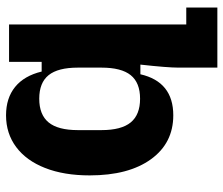

<svg xmlns="http://www.w3.org/2000/svg" viewBox="-72 -658 740 636"><g transform="rotate(90 298.0 -340.0)"><path d="M217 -108H185V0H61V-587H5V-690H204V-561Q204 -525 194 -435H226Q251 -544 362 -544Q454 -544 507.5 -470Q561 -396 561 -267Q561 -182 536.5 -119.5Q512 -57 467 -23.5Q422 10 362 10Q305 10 268 -20Q231 -50 217 -108ZM307 -100Q360 -100 385.5 -131Q411 -162 411 -228V-306Q411 -372 385.5 -403Q360 -434 307 -434Q254 -434 229 -403Q204 -372 204 -306V-228Q204 -162 229 -131Q254 -100 307 -100Z"/></g></svg>

Font: Mozilla Headline BETA
Style: Bold
Weight: 700
Designer: Studio DRAMA
Foundry: Studio DRAMA
Version: Version 0.100